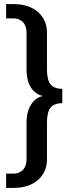

<svg xmlns="http://www.w3.org/2000/svg" viewBox="-20 -750 365 940"><path d="M10 170V100H45Q75 100 92.5 81.5Q110 63 110 30V-150Q110 -222 150 -260Q169 -276 190 -280Q167 -285 150 -300Q110 -334 110 -410V-590Q110 -623 92.5 -641.5Q75 -660 45 -660H10V-730H45Q122 -730 166 -691Q210 -652 210 -590V-410Q210 -358 228 -336.5Q246 -315 285 -315V-245Q246 -245 228 -223.5Q210 -202 210 -150V30Q210 92 166 131Q122 170 45 170Z"/></svg>

Font: Scada
Style: Regular
Weight: 400
Designer: Jovanny Lemonad
Foundry: Jovanny Lemonad
Version: Version 4.100;PS 004.100;hotconv 1.0.88;makeotf.lib2.5.64775